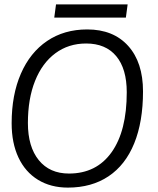

<svg xmlns="http://www.w3.org/2000/svg" viewBox="-20 -844 720 874"><path d="M33 -283Q33 -412 75 -508.5Q117 -605 194.5 -657.5Q272 -710 377 -710Q496 -710 563.5 -635Q631 -560 631 -428Q631 -290 591 -191.5Q551 -93 474 -41.5Q397 10 289 10Q211 10 153 -25.5Q95 -61 64 -127Q33 -193 33 -283ZM557 -424Q557 -531 509 -588.5Q461 -646 372 -646Q292 -646 232 -601.5Q172 -557 139.5 -475.5Q107 -394 107 -284Q107 -176 156.5 -115Q206 -54 294 -54Q419 -54 488 -151Q557 -248 557 -424ZM235 -824H561L553 -764H227Z"/></svg>

Font: Krub
Style: Italic
Weight: 400
Italic angle: -8°
Designer: Ekaluck Peanpanawate
Foundry: Cadson Demak Co.,Ltd.
Version: Version 1.000; ttfautohint (v1.6)